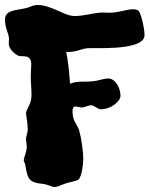

<svg xmlns="http://www.w3.org/2000/svg" viewBox="-20 -697 598 768"><path d="M557 -548C558 -550 558 -554 558 -558C558 -586 543 -645 535 -653C529 -658 522 -660 512 -660C488 -660 454 -646 417 -646C408 -646 397 -647 389 -647C362 -647 315 -633 281 -633C276 -633 271 -633 267 -634C234 -638 180 -677 132 -677C122 -677 112 -675 103 -671C64 -653 0 -665 0 -619C0 -583 16 -562 16 -541C16 -535 15 -527 15 -521C15 -503 38 -480 54 -474C67 -468 105 -483 105 -440C105 -425 103 -407 103 -393C103 -368 106 -341 106 -318C106 -279 88 -268 84 -245C84 -233 91 -207 91 -179C91 -167 85 -155 84 -143C84 -132 87 -121 87 -110C87 -88 75 -69 75 -54C75 -50 80 -46 81 -38C91 18 92 33 155 39C171 41 188 51 198 51C211 51 231 40 245 36C256 32 288 27 294 21C308 8 313 -43 313 -59C313 -94 305 -146 297 -174C288 -203 270 -211 270 -252C270 -263 273 -271 281 -271C289 -271 300 -267 311 -267C312 -267 336 -276 344 -276C359 -276 368 -260 384 -260C424 -260 462 -292 462 -314C462 -343 443 -383 413 -383C394 -383 373 -374 353 -372C317 -368 292 -375 260 -362C257 -407 253 -449 245 -489C247 -489 250 -489 252 -489C286 -489 303 -501 328 -504C355 -507 539 -493 557 -548Z"/></svg>

Font: Freckle Face
Style: Regular
Weight: 400
Designer: Astigmatic (AOETI)
Foundry: Astigmatic (AOETI)
Version: Version 1.000